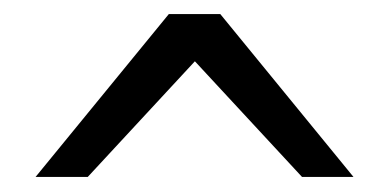

<svg xmlns="http://www.w3.org/2000/svg" viewBox="-20 -624 540 266"><path d="M285.2 -604.5 469.7 -378.9H398.4L250 -539.1L101.6 -378.9H29.3L213.9 -604.5Z"/></svg>

Font: BabelStone Flags PUA
Style: Regular
Weight: 400
Designer: Andrew West
Foundry: BabelStone
Version: Version 4.12